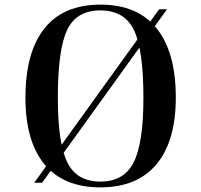

<svg xmlns="http://www.w3.org/2000/svg" viewBox="-20 -790 870 830"><path d="M162 0 702 -750H668L128 0ZM414 -770Q254 -770 172 -667Q90 -564 90 -368Q90 -179 172.5 -79.5Q255 20 414 20Q573 20 656.5 -80Q740 -180 740 -368Q740 -564 657.5 -667Q575 -770 414 -770ZM600 -367Q600 -172 558 -88.5Q516 -5 414 -5Q312 -5 271 -88Q230 -171 230 -367Q230 -575 270 -660Q310 -745 414 -745Q518 -745 559 -660Q600 -575 600 -367Z"/></svg>

Font: Solide Mirage
Style: Etroit
Weight: 400
Designer: Jérémy Landes
Foundry: Velvetyne Type Foundry
Version: Version 1.1